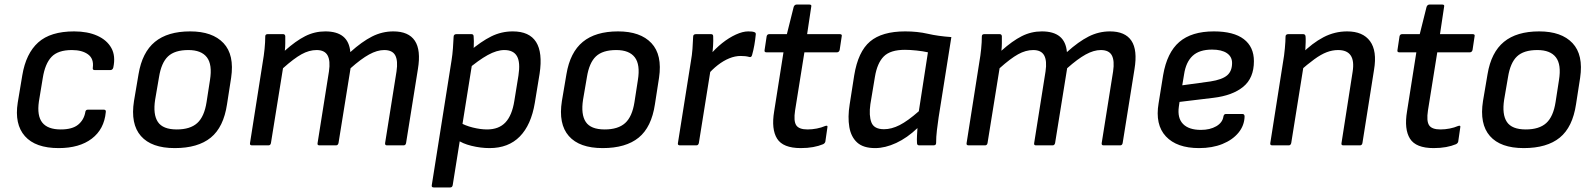

<svg xmlns="http://www.w3.org/2000/svg" viewBox="-20 -639 7007 844"><path d="M238 12Q136 12 89.5 -40.5Q43 -93 58 -188L78 -308Q94 -404 148 -452.5Q202 -501 306 -501Q365 -501 407.5 -482Q450 -463 469.5 -428Q489 -393 478 -342Q475 -331 465 -331H396Q386 -331 388 -342Q393 -381 367 -400Q341 -419 296 -419Q235 -419 206.5 -389Q178 -359 168 -296L151 -193Q142 -130 166 -100Q190 -70 247 -70Q298 -70 323.5 -91Q349 -112 355 -146Q356 -157 367 -157H436Q447 -157 445 -146Q438 -71 383.5 -29.5Q329 12 238 12Z M748 12Q646 12 599.5 -41Q553 -94 569 -195L589 -313Q605 -409 661 -455Q717 -501 816 -501Q914 -501 962.5 -449.5Q1011 -398 996 -297L978 -181Q963 -80 906.5 -34Q850 12 748 12ZM757 -70Q816 -70 847 -98Q878 -126 888 -190L903 -287Q914 -355 889.5 -387Q865 -419 808 -419Q748 -419 718.5 -391Q689 -363 679 -300L662 -201Q652 -136 674 -103Q696 -70 757 -70Z M1088 0Q1077 0 1079 -10L1135 -366Q1140 -394 1143 -424Q1146 -454 1146 -479Q1146 -489 1157 -489H1224Q1233 -489 1234 -480Q1234 -465 1234 -449Q1234 -433 1232 -416Q1280 -459 1321.5 -480Q1363 -501 1410 -501Q1461 -501 1488.5 -478.5Q1516 -456 1520 -410Q1571 -456 1615.5 -478.5Q1660 -501 1709 -501Q1776 -501 1803.5 -460Q1831 -419 1817 -335L1765 -10Q1763 0 1754 0H1681Q1671 0 1673 -11L1723 -325Q1730 -372 1717.5 -395.5Q1705 -419 1669 -419Q1638 -419 1602.5 -399.5Q1567 -380 1521 -339L1468 -10Q1467 -6 1464.5 -3Q1462 0 1457 0H1384Q1374 0 1376 -10L1426 -325Q1433 -372 1420 -395.5Q1407 -419 1372 -419Q1339 -419 1305.5 -400.5Q1272 -382 1224 -339L1171 -10Q1169 0 1160 0Z M2132 12Q2093 12 2052.5 2Q2012 -8 1990 -25L1999 -102Q2024 -87 2058 -78.5Q2092 -70 2121 -70Q2173 -70 2202 -101Q2231 -132 2241 -196L2259 -307Q2268 -365 2252.5 -392Q2237 -419 2197 -419Q2164 -419 2124 -397Q2084 -375 2031 -330L2042 -412Q2095 -457 2139.5 -479Q2184 -501 2234 -501Q2307 -501 2336.5 -454.5Q2366 -408 2352 -315L2331 -187Q2315 -90 2265 -39Q2215 12 2132 12ZM1887 185Q1876 185 1878 175L1965 -374Q1969 -399 1971 -426.5Q1973 -454 1974 -477Q1974 -489 1987 -489H2052Q2062 -489 2062 -479Q2063 -471 2063 -458.5Q2063 -446 2062.5 -433.5Q2062 -421 2060 -415L2056 -363L1970 175Q1968 185 1959 185Z M2629 12Q2527 12 2480.5 -41Q2434 -94 2450 -195L2470 -313Q2486 -409 2542 -455Q2598 -501 2697 -501Q2795 -501 2843.5 -449.5Q2892 -398 2877 -297L2859 -181Q2844 -80 2787.5 -34Q2731 12 2629 12ZM2638 -70Q2697 -70 2728 -98Q2759 -126 2769 -190L2784 -287Q2795 -355 2770.5 -387Q2746 -419 2689 -419Q2629 -419 2599.5 -391Q2570 -363 2560 -300L2543 -201Q2533 -136 2555 -103Q2577 -70 2638 -70Z M2969 0Q2958 0 2960 -10L3017 -369Q3022 -397 3024 -424Q3026 -451 3027 -478Q3027 -489 3040 -489H3105Q3115 -489 3115 -480Q3116 -461 3114.5 -437Q3113 -413 3110 -396L3105 -341L3052 -10Q3051 -6 3048.5 -3Q3046 0 3041 0ZM3088 -307 3099 -395Q3125 -426 3154.5 -449.5Q3184 -473 3214.5 -487Q3245 -501 3269 -501Q3288 -501 3295 -498Q3300 -497 3301.5 -493.5Q3303 -490 3302 -485Q3300 -464 3296 -441Q3292 -418 3286 -397Q3283 -385 3272 -389Q3265 -391 3256 -392Q3247 -393 3236 -393Q3211 -393 3185.5 -382.5Q3160 -372 3135.5 -353Q3111 -334 3088 -307Z M3500 12Q3422 12 3396 -29.5Q3370 -71 3383 -149L3424 -409H3349Q3339 -409 3341 -419L3350 -479Q3352 -489 3362 -489H3439L3469 -609Q3473 -619 3482 -619H3538Q3549 -619 3546 -609L3528 -489H3671Q3683 -489 3680 -479L3671 -419Q3668 -409 3659 -409H3516L3475 -153Q3468 -107 3480 -88.5Q3492 -70 3530 -70Q3550 -70 3570.5 -74Q3591 -78 3607 -85Q3620 -90 3617 -78L3608 -16Q3606 -9 3598 -5Q3579 3 3554.5 7.5Q3530 12 3500 12Z M3827 12Q3775 12 3748 -12.5Q3721 -37 3713.5 -80.5Q3706 -124 3715 -180L3735 -308Q3752 -412 3804.5 -456.5Q3857 -501 3959 -501Q4013 -501 4058.5 -490.5Q4104 -480 4162 -476L4106 -123Q4102 -95 4098.5 -66.5Q4095 -38 4095 -10Q4095 0 4083 0H4021Q4011 0 4011 -10Q4010 -26 4011 -43Q4012 -60 4013 -76Q3968 -33 3919.5 -10.5Q3871 12 3827 12ZM3866 -71Q3899 -71 3934.5 -89Q3970 -107 4019 -150L4059 -409Q4037 -414 4008.5 -417Q3980 -420 3958 -420Q3894 -420 3865 -391Q3836 -362 3826 -301L3806 -181Q3799 -131 3810.5 -101Q3822 -71 3866 -71Z M4238 0Q4227 0 4229 -10L4285 -366Q4290 -394 4293 -424Q4296 -454 4296 -479Q4296 -489 4307 -489H4374Q4383 -489 4384 -480Q4384 -465 4384 -449Q4384 -433 4382 -416Q4430 -459 4471.5 -480Q4513 -501 4560 -501Q4611 -501 4638.5 -478.5Q4666 -456 4670 -410Q4721 -456 4765.5 -478.5Q4810 -501 4859 -501Q4926 -501 4953.5 -460Q4981 -419 4967 -335L4915 -10Q4913 0 4904 0H4831Q4821 0 4823 -11L4873 -325Q4880 -372 4867.5 -395.5Q4855 -419 4819 -419Q4788 -419 4752.5 -399.5Q4717 -380 4671 -339L4618 -10Q4617 -6 4614.5 -3Q4612 0 4607 0H4534Q4524 0 4526 -10L4576 -325Q4583 -372 4570 -395.5Q4557 -419 4522 -419Q4489 -419 4455.5 -400.5Q4422 -382 4374 -339L4321 -10Q4319 0 4310 0Z M5251 12Q5153 12 5105 -39.5Q5057 -91 5073 -185L5093 -309Q5110 -408 5164 -454.5Q5218 -501 5316 -501Q5403 -501 5447.5 -467Q5492 -433 5492 -370Q5492 -296 5445 -257.5Q5398 -219 5314 -209L5165 -191L5162 -170Q5155 -120 5180.5 -94Q5206 -68 5259 -68Q5299 -68 5326.5 -84Q5354 -100 5358 -127Q5360 -138 5369 -138H5441Q5451 -138 5451 -127Q5450 -87 5424 -55.5Q5398 -24 5353.5 -6Q5309 12 5251 12ZM5177 -264 5301 -281Q5352 -289 5374 -307.5Q5396 -326 5396 -362Q5396 -390 5373 -405.5Q5350 -421 5308 -421Q5252 -421 5222.5 -393.5Q5193 -366 5185 -312Z M5885 0Q5875 0 5877 -10L5926 -324Q5941 -419 5862 -419Q5837 -419 5812 -409.5Q5787 -400 5757.5 -378.5Q5728 -357 5688 -322L5700 -401Q5749 -450 5798 -475.5Q5847 -501 5902 -501Q5971 -501 6002.5 -458Q6034 -415 6020 -332L5969 -10Q5967 0 5958 0ZM5573 0Q5562 0 5564 -10L5620 -366Q5625 -393 5628 -426Q5631 -459 5631 -478Q5631 -489 5644 -489H5708Q5718 -489 5719 -479Q5720 -470 5719.5 -453.5Q5719 -437 5718 -419.5Q5717 -402 5715 -388L5713 -366L5656 -10Q5655 -6 5652.5 -3Q5650 0 5645 0Z M6282 12Q6204 12 6178 -29.5Q6152 -71 6165 -149L6206 -409H6131Q6121 -409 6123 -419L6132 -479Q6134 -489 6144 -489H6221L6251 -609Q6255 -619 6264 -619H6320Q6331 -619 6328 -609L6310 -489H6453Q6465 -489 6462 -479L6453 -419Q6450 -409 6441 -409H6298L6257 -153Q6250 -107 6262 -88.5Q6274 -70 6312 -70Q6332 -70 6352.5 -74Q6373 -78 6389 -85Q6402 -90 6399 -78L6390 -16Q6388 -9 6380 -5Q6361 3 6336.5 7.5Q6312 12 6282 12Z M6678 12Q6576 12 6529.5 -41Q6483 -94 6499 -195L6519 -313Q6535 -409 6591 -455Q6647 -501 6746 -501Q6844 -501 6892.5 -449.5Q6941 -398 6926 -297L6908 -181Q6893 -80 6836.5 -34Q6780 12 6678 12ZM6687 -70Q6746 -70 6777 -98Q6808 -126 6818 -190L6833 -287Q6844 -355 6819.5 -387Q6795 -419 6738 -419Q6678 -419 6648.5 -391Q6619 -363 6609 -300L6592 -201Q6582 -136 6604 -103Q6626 -70 6687 -70Z"/></svg>

Font: Sofia Sans Medium
Style: Italic
Weight: 500
Italic angle: -9°
Version: Version 4.101